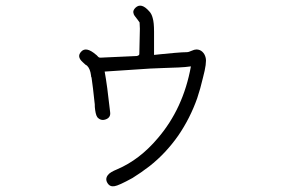

<svg xmlns="http://www.w3.org/2000/svg" viewBox="-20 -634 1040 687"><path d="M715.8 -427.7Q720.7 -410.2 706.1 -355.5Q697.3 -317.4 685.5 -282.2Q660.2 -210.9 618.2 -149.4Q573.2 -85 514.6 -39.1Q485.4 -16.6 454.1 2.9Q404.3 30.3 389.6 32.2Q373 35.2 364.3 20.5Q355.5 5.9 366.2 -7.8Q373 -17.6 399.4 -28.3Q479.5 -62.5 543.9 -138.7Q635.7 -245.1 663.1 -396.5Q642.6 -393.6 619.1 -392.6Q594.7 -391.6 564.5 -390.6Q534.2 -389.6 517.6 -388.7Q445.3 -383.8 354.5 -377.9Q363.3 -331.1 374 -233.4Q377 -213.9 358.9 -207Q340.8 -200.2 328.1 -214.8Q324.2 -220.7 322.3 -230Q320.3 -239.3 319.3 -251Q319.3 -263.7 318.4 -266.6Q312.5 -323.2 307.6 -356.4Q305.7 -358.4 305.7 -364.3Q302.7 -387.7 292 -398.4Q290 -400.4 286.1 -402.3Q279.3 -409.2 275.4 -412.1Q253.9 -431.6 270.5 -449.2Q288.1 -468.8 323.2 -438.5Q325.2 -437.5 328.6 -433.6Q332 -429.7 334 -428.7Q335.9 -427.7 340.8 -427.7Q347.7 -427.7 361.3 -428.7L469.7 -433.6Q473.6 -434.6 476.6 -436.5Q478.5 -438.5 478.5 -440.4L480.5 -531.2Q480.5 -543 479.5 -553.7Q476.6 -557.6 471.7 -564.5Q466.8 -571.3 461.9 -577.1Q458 -582 457 -589.8Q456.1 -597.7 464.8 -606.4Q485.4 -626 513.7 -593.8Q522.5 -585 526.4 -569.3Q531.2 -553.7 531.2 -520.5Q531.2 -489.3 531.2 -437.5Q531.2 -437.5 553.7 -439.9Q576.2 -442.4 605.5 -444.8Q634.8 -447.3 647.5 -447.3Q655.3 -447.3 665 -452.1Q675.8 -457 682.6 -457Q695.3 -457 704.1 -448.7Q712.9 -440.4 715.8 -427.7Z"/></svg>

Font: irohamaru Light
Style: Regular
Weight: 200
Designer: [Source Han Sans]
Ryoko NISHIZUKA  (kana & ideographs); Paul D. Hunt (Latin, Greek & Cyrillic); Wenlong ZHANG  (bopomofo
Version: Version 1.01